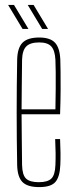

<svg xmlns="http://www.w3.org/2000/svg" viewBox="-20 -758 310 783"><path d="M140 5Q91.5 5 71.2 -16Q51 -37 50 -85Q49 -138.5 48.5 -192.2Q48 -246 48 -299.5Q48 -353 48.5 -406.8Q49 -460.5 50 -514Q51 -563 72 -584Q93 -605 140 -605Q184.5 -605 204.2 -584Q224 -563 226 -514Q226.5 -496 227 -465Q227.5 -434 227.2 -390.5Q227 -347 225 -292H68Q68 -245.5 68.8 -196Q69.5 -146.5 70 -85Q71 -44 86.5 -29.5Q102 -15 138 -15Q174 -15 189.2 -29.5Q204.5 -44 206 -85Q207 -107.5 206.8 -133.2Q206.5 -159 205 -191H225Q226.5 -159 226.8 -133Q227 -107 226 -85Q224 -37 206 -16Q188 5 140 5ZM68 -312H206Q207 -356.5 207.2 -395.5Q207.5 -434.5 207.2 -464.8Q207 -495 206 -514Q204 -552.5 189 -568.8Q174 -585 140 -585Q103.5 -585 87.2 -568.8Q71 -552.5 70 -514Q69.5 -455 68.8 -406.5Q68 -358 68 -312ZM152 -640 93 -738H117L176 -640ZM72 -640 13 -738H37L96 -640Z"/></svg>

Font: Big Shoulders Display SC Thin
Style: Regular
Weight: 100
Designer: Patric King
Foundry: XO Type Co
Version: Version 2.002